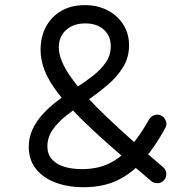

<svg xmlns="http://www.w3.org/2000/svg" viewBox="-20 -718 716 767"><path d="M94.9 -131Q94.9 -79.6 123.4 -43.6Q151.8 -7.6 201.4 11.2Q251.1 29.9 314.3 29.9Q392.5 29.9 450.5 1.6Q508.6 -26.6 554.5 -79.8Q600.3 -133.1 640.9 -207.8Q648.1 -221.6 642.4 -235.9Q636.7 -250.2 623.5 -256.5Q609.9 -262.9 596.1 -257.9Q582.2 -252.9 574.5 -239.1Q539.9 -177.9 502.5 -133.7Q465.1 -89.5 418 -65.9Q370.8 -42.4 306.5 -42.4Q266.8 -42.4 235.8 -52.1Q204.9 -61.8 187.1 -82Q169.3 -102.2 169.3 -132.8Q169.3 -168.8 189.9 -198.9Q210.6 -229 244.1 -255.7Q277.6 -282.3 316.3 -308.2Q367.2 -342.5 407.7 -376.8Q448.3 -411.1 471.9 -450Q495.5 -488.9 495.5 -536.9Q495.5 -583.6 472.6 -619.8Q449.6 -656.1 409.7 -676.8Q369.8 -697.5 318.4 -697.5Q265.6 -697.5 226.1 -675.2Q186.5 -652.8 164.3 -612.4Q142.1 -572 142.1 -518.2Q142.1 -477.4 158.4 -436.2Q174.7 -395.1 208.7 -350.1Q242.7 -305.1 295 -252.5Q347.4 -199.8 419.6 -136.3Q491.7 -72.7 584.5 5.6Q596.3 15.1 611.4 13.7Q626.6 12.3 635.9 0.9Q645.4 -10.5 644.3 -25.7Q643.1 -41 631.2 -50.5Q503 -158.9 409.7 -247.5Q316.3 -336.1 265.7 -406.2Q215 -476.3 215 -528.6Q215 -572 244.1 -598.2Q273.2 -624.5 320.2 -624.5Q367.4 -624.5 395 -599.3Q422.5 -574.1 422.5 -533.8Q422.5 -497.7 403 -469.1Q383.5 -440.4 351.5 -415.5Q319.5 -390.6 282 -366.2Q243 -341.1 209 -314.9Q174.9 -288.7 149.4 -260.3Q124 -231.9 109.4 -200Q94.9 -168.1 94.9 -131Z"/></svg>

Font: Mikhak VF
Style: Regular
Weight: 100
Designer: Amin Abedi
Version: Version 3.001